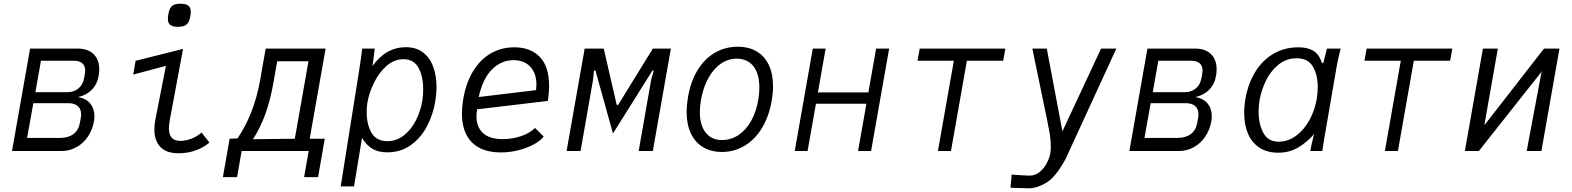

<svg xmlns="http://www.w3.org/2000/svg" viewBox="-20 -811 8440 1031"><path d="M141.5 -550H398.5Q452.5 -550 482.8 -520.2Q513 -490.5 513 -439Q513 -423 510 -405Q502 -358.5 473 -329Q444 -299.5 399 -290Q442 -282.5 464.5 -255.2Q487 -228 487 -187.5Q487 -171.5 484.5 -159Q476.5 -114.5 452.5 -78.2Q428.5 -42 391.2 -21Q354 0 308.5 0H44.5ZM409 -151.5 413.5 -176.5Q415.5 -186 415.5 -196.5Q415.5 -226 397.5 -241.5Q379.5 -257 347 -257H159L125.5 -70.5H302.5Q346.5 -70.5 374.2 -91Q402 -111.5 409 -151.5ZM431 -389.5 435.5 -413.5Q437.5 -426.5 437.5 -432Q437.5 -458 421.8 -471.5Q406 -485 376.5 -485H200L170 -316H342Q376.5 -316 400.5 -335.5Q424.5 -355 431 -389.5Z M809 -115.5Q809 -144 814.5 -170L871 -457.5L695.5 -410.5L708 -484.5L963 -548.5L892 -168Q887 -139.5 887 -122.5Q887 -88.5 902 -71.5Q917 -54.5 949 -54.5Q977.5 -54.5 1009.5 -67Q1041.5 -79.5 1062 -99.5L1104.5 -45.5Q1074.5 -19.5 1031.8 -3.8Q989 12 939.5 12Q872.5 12 840.8 -22.2Q809 -56.5 809 -115.5ZM881.5 -710Q881.5 -723 884 -734Q889 -766 903.2 -778.5Q917.5 -791 949 -791Q978 -791 991.2 -780.5Q1004.5 -770 1004.5 -747Q1004.5 -738 1002 -724Q996.5 -692 982 -679.5Q967.5 -667 935.5 -667Q907.5 -667 894.5 -677.2Q881.5 -687.5 881.5 -710Z M1213 -66 1255.5 -68Q1344 -198 1376.5 -378.5L1406.5 -550H1728.5L1643 -66H1724L1688 140H1613L1637.5 0H1277.5L1253 140H1177ZM1563 -66 1636.5 -482H1468.5L1448.5 -368.5Q1431.5 -272 1404.8 -198.2Q1378 -124.5 1338.5 -63.5Z M1925 -550H1992.5L1980.5 -457Q2053 -557.5 2159 -557.5Q2216.5 -557.5 2253.5 -528Q2290.5 -498.5 2307.2 -450Q2324 -401.5 2324 -343Q2324 -307 2318 -271.5Q2307 -200 2274.8 -136.5Q2242.5 -73 2187.8 -33Q2133 7 2059.5 7Q2011.5 7 1980 -11.8Q1948.5 -30.5 1924 -70.5L1881 190H1809.5L1908 -429.5Q1919.5 -502.5 1925 -550ZM2248 -271.5Q2252.5 -300 2252.5 -332Q2252.5 -400.5 2227.5 -446.8Q2202.5 -493 2146.5 -493Q2096 -493 2055 -456.5Q2014 -420 1987.8 -365.5Q1961.5 -311 1952.5 -258Q1949 -232 1949 -208.5Q1949 -143.5 1974.8 -98.2Q2000.5 -53 2060.5 -53Q2108.5 -53 2147.8 -83.2Q2187 -113.5 2212.8 -163.5Q2238.5 -213.5 2248 -271.5Z M2460.5 -202Q2460.5 -232.5 2466 -270Q2479.5 -359 2517.5 -423.8Q2555.5 -488.5 2613 -522.8Q2670.5 -557 2742 -557Q2828.5 -557 2878.5 -505.5Q2928.5 -454 2928.5 -348.5Q2928.5 -311 2922 -269L2542 -224Q2538.5 -201.5 2538.5 -186.5Q2538.5 -129.5 2573.2 -96.8Q2608 -64 2680 -64Q2731 -64 2778.2 -80Q2825.5 -96 2853 -124L2899.5 -77.5Q2883 -56 2847.8 -36.5Q2812.5 -17 2765.8 -4.8Q2719 7.5 2669.5 7.5Q2567.5 7.5 2514 -46.5Q2460.5 -100.5 2460.5 -202ZM2860.5 -356Q2860.5 -417 2827.8 -452.5Q2795 -488 2737.5 -488Q2672.5 -488 2622.8 -439.2Q2573 -390.5 2550.5 -290L2858.5 -327Q2860.5 -347 2860.5 -356Z M3119.5 -550H3222L3291.5 -248H3299.5L3485.5 -550H3582.5L3485.5 0H3409.5L3476.5 -382L3490.5 -432H3483.5L3271.5 -94L3177.5 -432H3169.5L3164.5 -382L3097.5 0H3022.5Z M3667 -210Q3667 -246 3673.5 -283.5Q3686.5 -368 3723.5 -430.5Q3760.5 -493 3816.5 -526.5Q3872.5 -560 3941.5 -560Q4001.5 -560 4044 -534.5Q4086.5 -509 4108.8 -461.2Q4131 -413.5 4131 -348Q4131 -312 4124.5 -274.5Q4111 -190 4073.5 -126.8Q4036 -63.5 3980 -29.2Q3924 5 3856.5 5Q3797.5 5 3754.8 -21Q3712 -47 3689.5 -95.5Q3667 -144 3667 -210ZM4052.5 -278.5Q4057.5 -310.5 4057.5 -341Q4057.5 -415 4025.5 -455.5Q3993.5 -496 3935 -496Q3889.5 -496 3850 -468.5Q3810.5 -441 3782.5 -389.5Q3754.5 -338 3743 -268.5Q3738 -233.5 3738 -210Q3738 -138.5 3769.5 -98.8Q3801 -59 3856.5 -59Q3904.5 -59 3945 -85.5Q3985.5 -112 4013.5 -161.8Q4041.5 -211.5 4052.5 -278.5Z M4344.5 -550H4413.5L4372 -315H4643L4684.5 -550H4754.5L4657.5 0H4587.5L4632.5 -254H4361.5L4316.5 0H4247.5Z M5102 -485H4907L4918.5 -550H5378.5L5367 -485H5172L5086.5 0H5016.5Z M5432.5 128Q5491 132 5509 132Q5540.5 132 5564.5 111Q5588.5 90 5602.5 62Q5616.5 34 5620 13Q5622.5 -5.5 5622.5 -24Q5622.5 -54.5 5617.5 -89.5Q5611.5 -128.5 5571.5 -318Q5529 -521.5 5523.5 -550H5601L5685 -106L5892.5 -550H5974.5L5702.5 41.5Q5649 140 5598.8 170Q5548.5 200 5504.5 200L5442.5 198.5L5406 197L5412.5 126.5Z M6141.5 -550H6398.5Q6452.5 -550 6482.8 -520.2Q6513 -490.5 6513 -439Q6513 -423 6510 -405Q6502 -358.5 6473 -329Q6444 -299.5 6399 -290Q6442 -282.5 6464.5 -255.2Q6487 -228 6487 -187.5Q6487 -171.5 6484.5 -159Q6476.5 -114.5 6452.5 -78.2Q6428.5 -42 6391.2 -21Q6354 0 6308.5 0H6044.5ZM6409 -151.5 6413.5 -176.5Q6415.5 -186 6415.5 -196.5Q6415.5 -226 6397.5 -241.5Q6379.5 -257 6347 -257H6159L6125.5 -70.5H6302.5Q6346.5 -70.5 6374.2 -91Q6402 -111.5 6409 -151.5ZM6431 -389.5 6435.5 -413.5Q6437.5 -426.5 6437.5 -432Q6437.5 -458 6421.8 -471.5Q6406 -485 6376.5 -485H6200L6170 -316H6342Q6376.5 -316 6400.5 -335.5Q6424.5 -355 6431 -389.5Z M6661 -204.5Q6661 -243 6668.5 -285Q6683.5 -366 6722 -427.5Q6760.5 -489 6819.5 -523Q6878.5 -557 6952.5 -557Q7001 -557 7032.5 -538.2Q7064 -519.5 7078.5 -472L7086 -473L7105.5 -550H7179Q7163 -486 7158 -456L7091 -67L7080.5 0H7016Q7020 -25 7031.5 -72L7036 -91Q7002 -50.5 6954 -20.8Q6906 9 6843.5 9Q6784 9 6743 -18Q6702 -45 6681.5 -93Q6661 -141 6661 -204.5ZM7051 -282Q7056 -315.5 7056 -343.5Q7056 -410.5 7029.5 -454.2Q7003 -498 6944 -498Q6886 -498 6843.8 -462.8Q6801.5 -427.5 6777.2 -376.8Q6753 -326 6744 -275.5Q6738.5 -245.5 6738.5 -212Q6738.5 -144.5 6763.8 -97.5Q6789 -50.5 6845.5 -50Q6898.5 -50.5 6942 -83.8Q6985.5 -117 7013.5 -170.2Q7041.5 -223.5 7051 -282Z M7502 -485H7307L7318.5 -550H7778.5L7767 -485H7572L7486.5 0H7416.5Z M7943 -550H8023L7952 -146.5V-140L8271 -550H8354L8257 0H8178L8259 -431.5L8254 -421L7921 0H7846Z"/></svg>

Font: JuliaMono Light
Style: Italic
Weight: 300
Italic angle: -9°
Monospace: yes
Designer: cormullion
Foundry: corm
Version: Version 0.054; ttfautohint (v1.8.4)